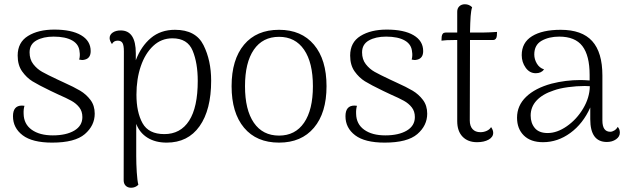

<svg xmlns="http://www.w3.org/2000/svg" viewBox="-20 -657 2943 902"><path d="M41 -111Q41 -161 83 -161Q91 -161 95 -160Q90 -144 91 -122Q92 -74 129 -47.5Q166 -21 228 -21Q291 -21 329 -43.5Q367 -66 367 -107Q367 -134 352.5 -152.5Q338 -171 315.5 -183.5Q293 -196 254 -213L218 -230Q160 -258 132.5 -275Q105 -292 84 -321.5Q63 -351 63 -396Q63 -458 111.5 -488Q160 -518 235 -518Q316 -518 361 -491.5Q406 -465 406 -417Q406 -384 379 -377Q371 -375 366 -375Q362 -375 352 -377Q355 -388 355 -398Q355 -408 354 -412Q352 -448 320 -466.5Q288 -485 232 -485Q183 -485 151 -467Q119 -449 119 -411Q119 -378 136.5 -355.5Q154 -333 178 -319.5Q202 -306 251 -283L279 -270Q328 -248 356.5 -231Q385 -214 405 -187.5Q425 -161 425 -123Q425 -67 378.5 -27Q332 13 225 13Q132 13 86.5 -21.5Q41 -56 41 -111Z M972 -278Q972 -141 917.5 -64Q863 13 763 13Q710 13 673 -10Q636 -33 620 -75V76Q620 112 622.5 152Q625 192 630 211Q616 225 596 225Q580 225 570.5 215.5Q561 206 561 190L562 -416Q562 -444 555.5 -455Q549 -466 533 -466Q514 -466 506 -450Q495 -466 495 -478Q495 -494 509.5 -504Q524 -514 547 -514Q618 -514 618 -407V-374Q643 -440 689 -478.5Q735 -517 802 -517Q900 -517 936 -445Q972 -373 972 -278ZM909 -277Q909 -361 885 -419Q861 -477 790 -477Q738 -477 700 -441.5Q662 -406 641.5 -346Q621 -286 621 -212Q621 -130 649.5 -78.5Q678 -27 752 -27Q828 -27 868.5 -90Q909 -153 909 -277Z M1068 -252Q1068 -377 1126.5 -447Q1185 -517 1291 -517Q1396 -517 1455 -447Q1514 -377 1514 -252Q1514 -127 1455 -57Q1396 13 1291 13Q1185 13 1126.5 -57Q1068 -127 1068 -252ZM1450 -252Q1450 -363 1408.5 -423.5Q1367 -484 1291 -484Q1214 -484 1172.5 -423.5Q1131 -363 1131 -252Q1131 -141 1172.5 -80.5Q1214 -20 1291 -20Q1367 -20 1408.5 -80.5Q1450 -141 1450 -252Z M1603 -111Q1603 -161 1645 -161Q1653 -161 1657 -160Q1652 -144 1653 -122Q1654 -74 1691 -47.5Q1728 -21 1790 -21Q1853 -21 1891 -43.5Q1929 -66 1929 -107Q1929 -134 1914.5 -152.5Q1900 -171 1877.5 -183.5Q1855 -196 1816 -213L1780 -230Q1722 -258 1694.5 -275Q1667 -292 1646 -321.5Q1625 -351 1625 -396Q1625 -458 1673.5 -488Q1722 -518 1797 -518Q1878 -518 1923 -491.5Q1968 -465 1968 -417Q1968 -384 1941 -377Q1933 -375 1928 -375Q1924 -375 1914 -377Q1917 -388 1917 -398Q1917 -408 1916 -412Q1914 -448 1882 -466.5Q1850 -485 1794 -485Q1745 -485 1713 -467Q1681 -449 1681 -411Q1681 -378 1698.5 -355.5Q1716 -333 1740 -319.5Q1764 -306 1813 -283L1841 -270Q1890 -248 1918.5 -231Q1947 -214 1967 -187.5Q1987 -161 1987 -123Q1987 -67 1940.5 -27Q1894 13 1787 13Q1694 13 1648.5 -21.5Q1603 -56 1603 -111Z M2315 -507 2314 -488Q2313 -479 2308.5 -474Q2304 -469 2297 -469H2188V-427L2187 -91Q2187 -65 2200 -50.5Q2213 -36 2237 -36Q2253 -36 2267 -42.5Q2281 -49 2287 -60Q2297 -46 2297 -33Q2297 -13 2275.5 -1Q2254 11 2221 11Q2178 11 2153 -15Q2128 -41 2128 -88V-469H2114Q2073 -469 2054 -466L2055 -485Q2056 -494 2060.5 -499Q2065 -504 2073 -504H2128V-602Q2128 -618 2138 -627.5Q2148 -637 2164 -637Q2184 -637 2198 -623Q2193 -608 2191 -581Q2189 -554 2188 -504H2244Q2258 -504 2279.5 -505Q2301 -506 2315 -507Z M2892 -34Q2892 -15 2874 -2.5Q2856 10 2831 10Q2753 10 2753 -97V-152Q2719 -76 2659.5 -32.5Q2600 11 2531 11Q2473 11 2441 -20.5Q2409 -52 2409 -104Q2409 -161 2451.5 -202Q2494 -243 2571 -264Q2637 -281 2707 -281Q2722 -281 2750 -279V-305Q2750 -396 2716 -440.5Q2682 -485 2607 -485Q2559 -485 2524.5 -465.5Q2490 -446 2490 -401Q2490 -379 2502 -358.5Q2514 -338 2536 -331Q2523 -313 2497 -313Q2468 -313 2449.5 -339Q2431 -365 2431 -398Q2431 -457 2479.5 -487Q2528 -517 2614 -517Q2714 -517 2762 -464Q2810 -411 2810 -302V-91Q2810 -38 2847 -38Q2856 -38 2866 -44Q2876 -50 2882 -61Q2892 -50 2892 -34ZM2751 -252 2727 -253Q2689 -253 2648.5 -247.5Q2608 -242 2581 -232Q2529 -215 2501 -185Q2473 -155 2473 -114Q2473 -79 2492.5 -55.5Q2512 -32 2553 -32Q2597 -32 2643 -64Q2689 -96 2719.5 -147Q2750 -198 2751 -252Z"/></svg>

Font: Arima Madurai Light
Style: Regular
Weight: 300
Designer: Joana Correia and Natanael Gama
Foundry: NDISCOVER
Version: Version 1.019